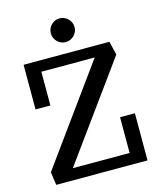

<svg xmlns="http://www.w3.org/2000/svg" viewBox="-135 -1039 935 1134"><g transform="rotate(-15 332.0 -472.5)"><path d="M54.2 0ZM266.6 -872.1Q266.6 -902.3 287.8 -923.6Q309.1 -944.8 338.9 -944.8Q368.2 -944.8 389.9 -923.3Q411.6 -901.9 411.6 -872.1Q411.6 -842.8 389.9 -821.3Q368.2 -799.8 338.9 -799.8Q309.1 -799.8 287.8 -821.3Q266.6 -842.8 266.6 -872.1ZM624 0H65.9L54.2 -81.1H55.2L480 -668H153.8V-461.9H63V-734.9H587.9L607.9 -651.9L186 -69.8H533.2V-288.1H624Z"/></g></svg>

Font: Trocchi
Style: Regular
Weight: 400
Designer: vernon adams
Version: Version 1.0; ttfautohint (v0.8) -l 6 -r 50 -G 100